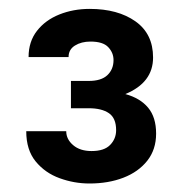

<svg xmlns="http://www.w3.org/2000/svg" viewBox="-20 -737 414 436"><path d="M264.6 -523.4Q298.3 -514.2 316.4 -492.4Q334.5 -470.7 334.5 -433.6Q334.5 -397.5 314.5 -372.1Q294.4 -346.7 260.3 -333.5Q226.1 -320.3 183.1 -320.3Q148.4 -320.3 115.5 -332.3Q82.5 -344.2 61 -370.4Q39.6 -396.5 39.6 -439H130.4Q130.4 -420.9 146 -407.5Q161.6 -394 188 -394Q216.8 -394 230.2 -408Q243.7 -421.9 243.7 -441.4Q243.7 -468.8 227.3 -480Q210.9 -491.2 181.6 -491.2H141.1V-553.2H181.6Q210 -553.2 223.9 -566.4Q237.8 -579.6 237.8 -600.6Q237.8 -617.2 225.8 -629.9Q213.9 -642.6 185.5 -642.6Q164.6 -642.6 150.1 -633.5Q135.7 -624.5 135.7 -607.4H44.9Q44.9 -642.6 64 -667Q83 -691.4 114.7 -704.1Q146.5 -716.8 183.6 -716.8Q247.6 -716.8 287.6 -688.5Q327.6 -660.2 327.6 -606.4Q327.6 -549.3 264.6 -523.4Z"/></svg>

Font: Robert Sans
Style: Bold
Weight: 700
Designer: Christian Robertson (extended by Adam Twardoch)
Foundry: Google
Version: Version 12.135;April 2, 2019;FontCreator 11.5.0.2425 64-bit;